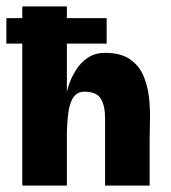

<svg xmlns="http://www.w3.org/2000/svg" viewBox="-25 -583 536 603"><path d="M305 0V-131Q305 -175 305 -212.5Q305 -250 292 -272.5Q279 -295 240 -295Q219 -295 207 -279.5Q195 -264 190 -231.5Q185 -199 185 -149V-295Q184 -288 186 -298.5Q188 -309 195.5 -328Q203 -347 216.5 -367.5Q230 -388 252 -402.5Q274 -417 305 -417Q354 -417 383 -397Q412 -377 425.5 -345Q439 -313 443 -276.5Q447 -240 446 -205.5Q445 -171 445 -146V0ZM45 0V-563H185V0ZM310 -446H-5V-526H310Z"/></svg>

Font: Darker Grotesque Light Black
Style: Regular
Weight: 900
Version: Version 1.000;gftools[0.9.28]